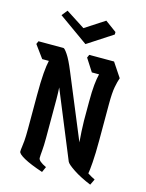

<svg xmlns="http://www.w3.org/2000/svg" viewBox="-124 -904 742 979"><g transform="rotate(15 246.5 -415.0)"><path d="M196 0Q130 -22 96 -41Q62 -60 62 -72Q62 -83 64 -95Q66 -107 68 -130Q70 -153 70 -196V-372Q70 -443 73.5 -487Q77 -531 83 -556H48L-1 -623L6 -639H138Q144 -639 161 -614Q178 -589 201 -533L341 -195Q336 -253 335 -308V-408Q335 -463 338.5 -497.5Q342 -532 348 -556H310L267 -623L274 -639H405L455 -564Q448 -545 442 -513.5Q436 -482 436 -423V-233Q436 -160 432.5 -114Q429 -68 426 -54Q435 -48 445 -42.5Q455 -37 465 -32L450 -1Q394 -24 356.5 -49Q319 -74 314 -86L169 -439Q171 -408 171 -376Q171 -344 171 -313V-174Q171 -131 168.5 -105.5Q166 -80 166 -66Q166 -49 209 -29ZM373 -773 241 -687 85 -798 109 -828 210 -763 313 -830 373 -786Z"/></g></svg>

Font: Jaini Purva
Style: Regular
Weight: 400
Designer: Maithili Shingre, Girish Dalvi (Devanagari), Taresh Vohra (Latin)
Foundry: Ek Type
Version: Version 2.000; ttfautohint (v1.8.4.7-5d5b)